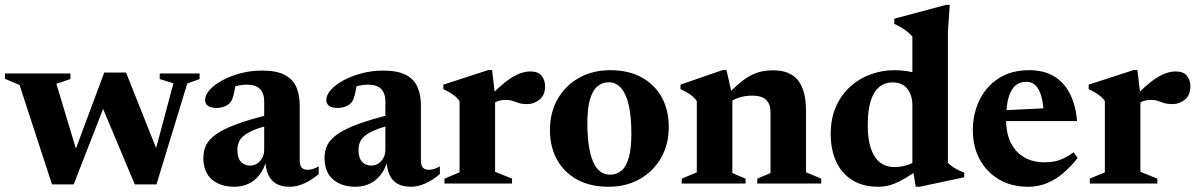

<svg xmlns="http://www.w3.org/2000/svg" viewBox="-26 -736 4800 770"><path d="M669.5 -402 614.5 -419V-441.5H774.5V-419L725 -401L601.5 3.5H514.5L373.5 -332.5L407 -349L269.5 3.5H182.5L52.5 -395L-6 -420V-441.5H256.5V-419L200 -400L290 -101.5L262.5 -97.5L392 -445H479.5L616.5 -101L588 -97Z M1055.5 -277 1058 -235Q1016.5 -225 990.5 -213.8Q964.5 -202.5 950.5 -190.5Q936.5 -178.5 931.2 -164.8Q926 -151 926 -135Q926 -102 940.2 -87Q954.5 -72 977 -72Q993 -72 1005.8 -80.5Q1018.5 -89 1026 -103.2Q1033.5 -117.5 1033.5 -135.5V-330.5Q1033.5 -361 1016.8 -378.8Q1000 -396.5 964 -396.5Q949 -396.5 933 -393.5Q917 -390.5 904 -385L921.5 -419Q918 -389.5 914.2 -370.8Q910.5 -352 906.5 -341.2Q902.5 -330.5 896.5 -324Q888.5 -314.5 873.8 -308.8Q859 -303 842.5 -303Q820.5 -303 808.5 -311.2Q796.5 -319.5 796.5 -334.5Q796.5 -355.5 816 -376.8Q835.5 -398 868.2 -415.2Q901 -432.5 941.5 -442.8Q982 -453 1024.5 -453Q1083 -453 1116 -435.5Q1149 -418 1162.5 -386.5Q1176 -355 1176 -313.5V-92Q1176 -79.5 1179.5 -71.2Q1183 -63 1190 -59Q1197 -55 1207.5 -55Q1217 -55 1228.5 -58.2Q1240 -61.5 1252 -69V-38Q1224.5 -14 1194.2 -0.5Q1164 13 1136 13Q1101.5 13 1080.2 -0.2Q1059 -13.5 1049 -37.5Q1039 -61.5 1038 -94L1043 -95Q1033.5 -59 1014.8 -35Q996 -11 970.2 1Q944.5 13 913.5 13Q858 13 823.8 -16.2Q789.5 -45.5 789.5 -103.5Q789.5 -131.5 800.8 -154.2Q812 -177 840.8 -197.5Q869.5 -218 921.8 -237.5Q974 -257 1055.5 -277Z M1541.5 -277 1544 -235Q1502.5 -225 1476.5 -213.8Q1450.5 -202.5 1436.5 -190.5Q1422.5 -178.5 1417.2 -164.8Q1412 -151 1412 -135Q1412 -102 1426.2 -87Q1440.5 -72 1463 -72Q1479 -72 1491.8 -80.5Q1504.5 -89 1512 -103.2Q1519.5 -117.5 1519.5 -135.5V-330.5Q1519.5 -361 1502.8 -378.8Q1486 -396.5 1450 -396.5Q1435 -396.5 1419 -393.5Q1403 -390.5 1390 -385L1407.5 -419Q1404 -389.5 1400.2 -370.8Q1396.5 -352 1392.5 -341.2Q1388.5 -330.5 1382.5 -324Q1374.5 -314.5 1359.8 -308.8Q1345 -303 1328.5 -303Q1306.5 -303 1294.5 -311.2Q1282.5 -319.5 1282.5 -334.5Q1282.5 -355.5 1302 -376.8Q1321.5 -398 1354.2 -415.2Q1387 -432.5 1427.5 -442.8Q1468 -453 1510.5 -453Q1569 -453 1602 -435.5Q1635 -418 1648.5 -386.5Q1662 -355 1662 -313.5V-92Q1662 -79.5 1665.5 -71.2Q1669 -63 1676 -59Q1683 -55 1693.5 -55Q1703 -55 1714.5 -58.2Q1726 -61.5 1738 -69V-38Q1710.5 -14 1680.2 -0.5Q1650 13 1622 13Q1587.5 13 1566.2 -0.2Q1545 -13.5 1535 -37.5Q1525 -61.5 1524 -94L1529 -95Q1519.5 -59 1500.8 -35Q1482 -11 1456.2 1Q1430.5 13 1399.5 13Q1344 13 1309.8 -16.2Q1275.5 -45.5 1275.5 -103.5Q1275.5 -131.5 1286.8 -154.2Q1298 -177 1326.8 -197.5Q1355.5 -218 1407.8 -237.5Q1460 -257 1541.5 -277Z M2101 -449.5Q2132.5 -449.5 2146.2 -432Q2160 -414.5 2160 -389.5Q2160 -354.5 2137.8 -336.5Q2115.5 -318.5 2088.5 -318.5Q2068 -318.5 2054.8 -322.8Q2041.5 -327 2029.8 -331.2Q2018 -335.5 2001.5 -335.5Q1990 -335.5 1978.5 -332.8Q1967 -330 1956.5 -324.2Q1946 -318.5 1936 -309.5L1925.5 -335Q1953.5 -366 1977.5 -387.5Q2001.5 -409 2023 -422.8Q2044.5 -436.5 2063.8 -443Q2083 -449.5 2101 -449.5ZM1959.5 -353V-47L2027.5 -19.5V0H1756.5V-19.5L1817 -45V-331Q1809 -342 1799.5 -349.8Q1790 -357.5 1778.5 -364.5Q1767 -371.5 1752 -378.5V-396.5L1932 -455H1947.5Z M2420.5 -35.5Q2446.5 -35.5 2465.8 -51.2Q2485 -67 2495.5 -103Q2506 -139 2506 -199.5Q2506 -267.5 2495.8 -313.2Q2485.5 -359 2465.2 -382.5Q2445 -406 2415 -406Q2389.5 -406 2370.2 -390Q2351 -374 2340.2 -338Q2329.5 -302 2329.5 -241.5Q2329.5 -174 2339.8 -128Q2350 -82 2370.2 -58.8Q2390.5 -35.5 2420.5 -35.5ZM2414 13Q2342 13 2289.2 -15.5Q2236.5 -44 2208 -95.5Q2179.5 -147 2179.5 -214.5Q2179.5 -285 2210.5 -339Q2241.5 -393 2296 -423.8Q2350.5 -454.5 2422 -454.5Q2494.5 -454.5 2547 -425.8Q2599.5 -397 2627.8 -345.8Q2656 -294.5 2656 -226.5Q2656 -157 2625 -102.8Q2594 -48.5 2539.5 -17.8Q2485 13 2414 13Z M2911 -351.5V-42L2964 -19.5V0H2708V-19.5L2768.5 -45V-331Q2757 -346.5 2741.8 -357.2Q2726.5 -368 2703 -378.5V-396.5L2872 -455H2887.5ZM3011 -19.5 3064 -42V-285.5Q3064 -308.5 3056 -323.2Q3048 -338 3031.8 -345.2Q3015.5 -352.5 2990.5 -352.5Q2961 -352.5 2936.2 -344Q2911.5 -335.5 2896 -322L2877.5 -341.5Q2910 -377 2936 -399.2Q2962 -421.5 2984.5 -433.2Q3007 -445 3029 -449.5Q3051 -454 3075.5 -454Q3142 -454 3174.2 -414Q3206.5 -374 3206.5 -291V-45L3267.5 -19.5V0H3011Z M3633 -314Q3633 -354 3612.8 -379.8Q3592.5 -405.5 3554 -405.5Q3523 -405.5 3500.5 -387.5Q3478 -369.5 3466 -331.5Q3454 -293.5 3454 -233Q3454 -176 3467.2 -138.8Q3480.5 -101.5 3504.2 -83.8Q3528 -66 3561 -66Q3585 -66 3609.8 -73.2Q3634.5 -80.5 3657 -97V-55.5Q3627.5 -35 3605 -21.8Q3582.5 -8.5 3564 -0.8Q3545.5 7 3529.2 10Q3513 13 3496.5 13Q3434.5 13 3391.8 -13.8Q3349 -40.5 3327.2 -88.2Q3305.5 -136 3305.5 -198.5Q3305.5 -261 3326.8 -308.8Q3348 -356.5 3384.2 -389Q3420.5 -421.5 3466.2 -438Q3512 -454.5 3561 -454.5Q3588 -454.5 3613 -450.5Q3638 -446.5 3664.5 -438.2Q3691 -430 3721.5 -416L3633 -406.5V-589Q3625.5 -598.5 3615.2 -607Q3605 -615.5 3591.5 -623.8Q3578 -632 3560.5 -640.5V-661L3768 -716.5H3783L3775.5 -610V-83Q3781 -77.5 3788.2 -71.8Q3795.5 -66 3804.2 -61Q3813 -56 3822.2 -51.5Q3831.5 -47 3841 -43.5V-25L3662 13H3646.5L3633 -68Z M4101.5 -454.5Q4160 -454.5 4200.8 -430.2Q4241.5 -406 4264.8 -360.2Q4288 -314.5 4293.5 -250.5H3975.5V-292.5L4227 -305L4160 -278Q4158 -322 4149.8 -350.8Q4141.5 -379.5 4126.8 -393.8Q4112 -408 4089.5 -408Q4066 -408 4048 -394.2Q4030 -380.5 4019.5 -347.2Q4009 -314 4009 -256Q4009 -200.5 4028.2 -162.5Q4047.5 -124.5 4082.2 -104.8Q4117 -85 4164 -85Q4185.5 -85 4204.5 -89Q4223.5 -93 4242 -102Q4260.5 -111 4279.5 -125.5L4296 -102.5Q4268 -67.5 4237.2 -41.2Q4206.5 -15 4171.8 -1Q4137 13 4097 13Q4030 13 3980.2 -16.5Q3930.5 -46 3903 -97Q3875.5 -148 3875.5 -213.5Q3875.5 -279 3901.8 -333.8Q3928 -388.5 3978.5 -421.5Q4029 -454.5 4101.5 -454.5Z M4689 -449.5Q4720.5 -449.5 4734.2 -432Q4748 -414.5 4748 -389.5Q4748 -354.5 4725.8 -336.5Q4703.5 -318.5 4676.5 -318.5Q4656 -318.5 4642.8 -322.8Q4629.5 -327 4617.8 -331.2Q4606 -335.5 4589.5 -335.5Q4578 -335.5 4566.5 -332.8Q4555 -330 4544.5 -324.2Q4534 -318.5 4524 -309.5L4513.5 -335Q4541.5 -366 4565.5 -387.5Q4589.5 -409 4611 -422.8Q4632.5 -436.5 4651.8 -443Q4671 -449.5 4689 -449.5ZM4547.5 -353V-47L4615.5 -19.5V0H4344.5V-19.5L4405 -45V-331Q4397 -342 4387.5 -349.8Q4378 -357.5 4366.5 -364.5Q4355 -371.5 4340 -378.5V-396.5L4520 -455H4535.5Z"/></svg>

Font: Newsreader 24pt
Style: Bold
Weight: 700
Designer: Hugues Gentile
Foundry: Production Type
Version: Version 1.003